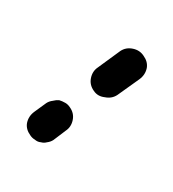

<svg xmlns="http://www.w3.org/2000/svg" viewBox="-98 -104 232 257"><g transform="rotate(30 18.5 24.5)"><path d="M-21 108Q-17 110 -13 110Q-8 111 -4 109Q0 108 3 105Q7 102 9 98L17 79Q21 71 18 62Q15 53 6 49Q2 47 -2 47Q-7 47 -11 48Q-15 50 -18 53Q-22 56 -24 60L-32 78Q-36 87 -33 96Q-30 104 -21 108ZM23 14Q31 18 40 14Q49 11 53 3L68 -30Q72 -39 69 -48Q66 -56 57 -60Q49 -64 40 -61Q31 -58 27 -50L12 -16Q8 -8 11 1Q14 10 23 14Z"/></g></svg>

Font: FRB American Cursive Guidelines Arrows Dashed Extrabold
Style: Bold Italic
Weight: 800
Italic angle: -25°
Version: Version 2.0;Modular Font Editor K font №1